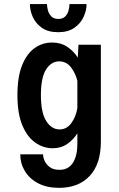

<svg xmlns="http://www.w3.org/2000/svg" viewBox="-20 -721 590 948"><path d="M240.5 11Q194 11 154.2 -16.8Q114.5 -44.5 90.2 -102.5Q66 -160.5 66 -251Q66 -341.5 89.2 -399Q112.5 -456.5 151.2 -483.8Q190 -511 236.5 -511Q280.5 -511 312.2 -489.8Q344 -468.5 364 -436.5L367.5 -500H478V-21.5Q478 89 422.8 147.8Q367.5 206.5 272 206.5Q211 206.5 168 183.8Q125 161 102.5 123.2Q80 85.5 80 41H192.5Q192.5 55 200.2 73Q208 91 225.8 104.2Q243.5 117.5 274 117.5Q317.5 117.5 339.8 83Q362 48.5 362 -11V-62.5Q342 -31 311.8 -10Q281.5 11 240.5 11ZM182 -251Q182 -165 208.2 -123.5Q234.5 -82 274 -82Q309.5 -82 332.2 -113.2Q355 -144.5 362 -187.5V-322Q353 -359 330.5 -388.5Q308 -418 272 -418Q233 -418 207.5 -378Q182 -338 182 -251ZM267 -562Q217 -562 186.2 -584Q155.5 -606 141.5 -638Q127.5 -670 127.5 -701H212Q212 -687.5 216.5 -670.2Q221 -653 233.2 -640.2Q245.5 -627.5 268 -627.5Q290.5 -627.5 302.5 -640.2Q314.5 -653 318.8 -670.2Q323 -687.5 323 -701H407.5Q407.5 -670 393 -638Q378.5 -606 347.5 -584Q316.5 -562 267 -562Z"/></svg>

Font: Trispace SemiCondensed Medium
Style: Regular
Weight: 500
Width: 4
Designer: Tyler Finck
Foundry: Etcetera Type Company
Version: Version 1.210; ttfautohint (v1.8.3)